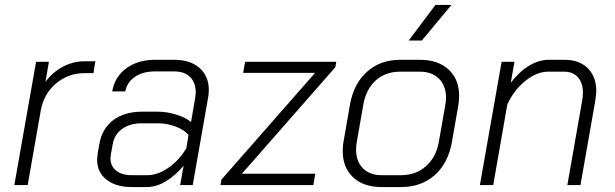

<svg xmlns="http://www.w3.org/2000/svg" viewBox="-20 -749 2489 777"><path d="M126 -499H178L164 -418Q193 -457 234.5 -479Q276 -501 321 -501H366L358 -453H321Q256 -453 206.5 -411Q157 -369 145 -302L92 0H38Z M373 -103Q373 -110 375 -126L382 -166Q393 -229 438.5 -263Q484 -297 554 -297H619Q654 -297 692.5 -285.5Q731 -274 753 -255L770 -353Q772 -369 772 -376Q772 -415 749 -437.5Q726 -460 685 -460H607Q558 -460 526 -438Q494 -416 487 -379H434Q444 -438 491 -472.5Q538 -507 607 -507H685Q750 -507 787.5 -474Q825 -441 825 -385Q825 -370 822 -353L760 0H709L723 -78Q688 -37 650 -14.5Q612 8 574 8H513Q449 8 411 -22Q373 -52 373 -103ZM576 -40Q618 -40 661.5 -70Q705 -100 734 -149L743 -203Q725 -224 690.5 -237Q656 -250 619 -250H554Q506 -250 474.5 -227.5Q443 -205 436 -165L429 -126Q427 -114 427 -109Q427 -77 450 -58.5Q473 -40 513 -40Z M876 -22 1255 -454H964L972 -499H1341L1337 -477L959 -46H1256L1248 0H872Z M1367 -137Q1367 -156 1370 -175L1396 -324Q1411 -410 1465 -458.5Q1519 -507 1600 -507H1679Q1753 -507 1795.5 -467.5Q1838 -428 1838 -362Q1838 -344 1835 -324L1809 -175Q1794 -89 1739.5 -40.5Q1685 8 1603 8H1524Q1451 8 1409 -31.5Q1367 -71 1367 -137ZM1603 -40Q1663 -40 1704 -76.5Q1745 -113 1756 -175L1782 -324Q1785 -339 1785 -354Q1785 -402 1756.5 -430.5Q1728 -459 1679 -459H1600Q1540 -459 1500.5 -423.5Q1461 -388 1450 -324L1424 -175Q1421 -159 1421 -144Q1421 -96 1448.5 -68Q1476 -40 1524 -40ZM1742 -729H1807L1687 -585H1634Z M2010 -499H2062L2047 -414Q2081 -459 2121 -483Q2161 -507 2200 -507H2265Q2324 -507 2358.5 -473Q2393 -439 2393 -380Q2393 -369 2389 -341L2329 0H2276L2336 -342Q2339 -359 2339 -374Q2339 -413 2319 -436Q2299 -459 2263 -459H2198Q2153 -459 2106.5 -422Q2060 -385 2033 -326L1976 0H1922Z"/></svg>

Font: Bai Jamjuree Light
Style: Italic
Weight: 300
Italic angle: -10°
Version: Version 1.000; ttfautohint (v1.6)